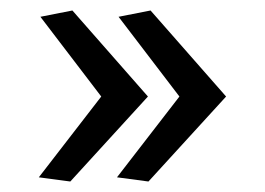

<svg xmlns="http://www.w3.org/2000/svg" viewBox="-20 -517 506 366"><path d="M114 -171 54 -179 173 -333 57 -485 118 -497 262 -333ZM263 -171 203 -179 322 -333 206 -485 267 -497 411 -333Z"/></svg>

Font: Rosario
Style: Regular
Weight: 400
Designer: Hector Gatti
Foundry: Omnibus-Type
Version: Version 1.004